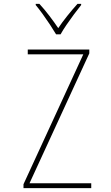

<svg xmlns="http://www.w3.org/2000/svg" viewBox="-20 -969 570 989"><path d="M101 0V-20L409 -689H123V-714H440V-694L132 -25H450V0ZM269 -792Q256 -814 237.5 -842Q219 -870 199.5 -897Q180 -924 164 -943V-949H183Q208 -922 234 -888Q260 -854 280 -824Q300 -854 326 -886.5Q352 -919 379 -949H398V-943Q381 -922 361 -895Q341 -868 322.5 -841Q304 -814 292 -792Z"/></svg>

Font: Noto Sans Mono Condensed Thin
Style: Regular
Weight: 100
Width: 3
Designer: Monotype Design Team
Foundry: Monotype Imaging Inc.
Version: Version 2.014; ttfautohint (v1.8.4.7-5d5b)